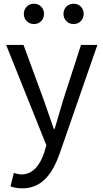

<svg xmlns="http://www.w3.org/2000/svg" viewBox="-20 -787 561 1041"><path d="M100.9 234.2C209.1 234.2 265.6 152.5 303.5 45.5L508 -543.4H419.2L321.5 -241.5C307.2 -193 291.2 -138.2 276.5 -88.4H271.5C253.5 -138.9 235.4 -193.8 218.4 -241.5L107.6 -543.4H13.4L231.4 0.7L219.1 41.9C196.4 108.7 158 158.7 96.7 158.7C81.8 158.7 65.6 154.3 55 150.5L37 223.2C54.3 230.2 75.5 234.2 100.9 234.2ZM164.3 -656.5C196 -656.5 218.8 -681.1 218.8 -711.7C218.8 -742.6 196 -766.8 164.3 -766.8C132 -766.8 109.2 -742.6 109.2 -711.7C109.2 -681.1 132 -656.5 164.3 -656.5ZM379.3 -656.5C411 -656.5 433.8 -681.1 433.8 -711.7C433.8 -742.6 411 -766.8 379.3 -766.8C346.6 -766.8 324.2 -742.6 324.2 -711.7C324.2 -681.1 346.6 -656.5 379.3 -656.5Z"/></svg>

Font: Source Han Sans JP VF
Style: Regular
Weight: 250
Designer: Ryoko NISHIZUKA 西塚涼子 (kana, bopomofo & ideographs); Paul D. Hunt (Latin, Greek & Cyrillic); Sandoll Communications 산돌커뮤니
Foundry: Adobe
Version: Version 2.004;hotconv 1.0.118;makeotfexe 2.5.65603